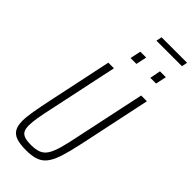

<svg xmlns="http://www.w3.org/2000/svg" viewBox="-319 -1057 1112 1112"><g transform="rotate(45 237.0 -501.0)"><path d="M172 8Q123 8 93.5 -2Q64 -12 50.5 -35Q37 -58 37 -97Q37 -132 45.5 -180Q54 -228 68 -295L151 -688H197L107 -264Q95 -210 88.5 -171Q82 -132 82 -106Q82 -78 90.5 -62.5Q99 -47 118.5 -40.5Q138 -34 171 -34Q210 -34 234.5 -44Q259 -54 275 -79.5Q291 -105 303.5 -149.5Q316 -194 330 -264L420 -688H467L384 -295Q369 -223 356 -171Q343 -119 328 -84Q313 -49 293 -29Q273 -9 243.5 -0.5Q214 8 172 8ZM385 -798 398 -864H446L432 -798ZM223 -798 237 -864H285L271 -798ZM258 -975 265 -1010H474L467 -975Z"/></g></svg>

Font: Saira Condensed ExtraLight
Style: Italic
Weight: 250
Width: 3
Italic angle: -12°
Designer: Hector Gatti with collaboration of the Omnibus-Type team
Foundry: Omnibus-Type
Version: Version 1.101